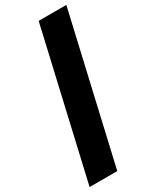

<svg xmlns="http://www.w3.org/2000/svg" viewBox="-233 -870 855 1052"><g transform="rotate(-30 194.0 -344.0)"><path d="M0 120 213.5 -808H388.5L175 120Z"/></g></svg>

Font: Encode Sans SemiCondensed SemiCondensed ExtraBold
Style: Regular
Weight: 800
Width: 4
Designer: Multiple Designers
Foundry: Impallari Type
Version: Version 3.000; ttfautohint (v1.8.3) -l 8 -r 50 -G 200 -x 14 